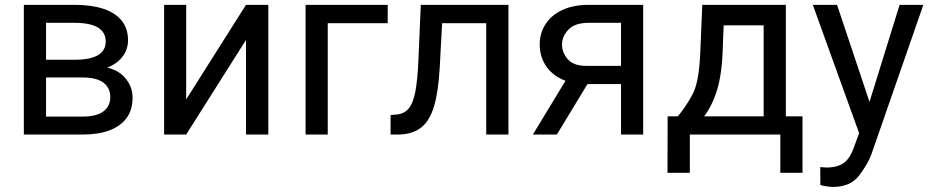

<svg xmlns="http://www.w3.org/2000/svg" viewBox="-20 -548 3793 782"><path d="M316.9 -232.4H143.6L142.6 -304.7H284.2Q346.7 -304.7 378.7 -323.2Q410.6 -341.8 410.6 -378.9Q410.6 -404.3 396.2 -421.4Q381.8 -438.5 353.5 -446.8Q325.2 -455.1 283.2 -455.1H167.5V0H77.1V-528.3H283.2Q350.6 -528.3 399.4 -512.7Q448.2 -497.1 474.9 -464.8Q501.5 -432.6 501.5 -383.3Q501.5 -351.1 484.1 -324.2Q466.8 -297.4 433.6 -280Q400.4 -262.7 352.1 -259.3ZM316.9 0H110.8L155.8 -73.2H316.9Q373 -73.2 401.1 -94.2Q429.2 -115.2 429.2 -152.8Q429.2 -190.4 401.1 -211.4Q373 -232.4 316.9 -232.4H179.7L180.7 -304.7H352.1L384.8 -277.3Q450.2 -272.5 485.1 -235.6Q520 -198.7 520 -150.4Q520 -100.6 495.4 -67.1Q470.7 -33.7 425.3 -16.8Q379.9 0 316.9 0Z M738.3 -143.1 981.9 -528.3H1072.8V0H981.9V-385.3L738.3 0H648.4V-528.3H738.3Z M1559.1 -528.3V-453.6H1314.9V0H1224.6V-528.3Z M1971.2 -528.3V-453.6H1715.8V-528.3ZM2050.8 -528.3V0H1960.4V-528.3ZM1693.8 -528.3H1784.7L1771 -273.4Q1765.6 -174.8 1747.6 -114.5Q1729.5 -54.2 1693.6 -27.1Q1657.7 0 1599.1 0H1570.8V-79.6L1590.3 -81.1Q1625 -83 1644 -105.5Q1663.1 -127.9 1671.9 -175.8Q1680.7 -223.6 1684.1 -302.2Z M2303.2 -252H2400.9L2248 0H2150.4ZM2378.9 -528.3H2599.6V0H2509.3V-455.1H2378.9Q2320.8 -455.1 2294.9 -427.2Q2269 -399.4 2269 -366.2Q2269 -334 2292.5 -306.9Q2315.9 -279.8 2368.2 -279.8H2533.7V-205.6H2368.2Q2308.1 -205.6 2265.6 -226.6Q2223.1 -247.6 2200.7 -284.2Q2178.2 -320.8 2178.2 -367.2Q2178.2 -413.1 2201.9 -449.7Q2225.6 -486.3 2270.3 -507.3Q2314.9 -528.3 2378.9 -528.3Z M2840.3 -528.3H2930.7L2922.9 -330.6Q2918.5 -230.5 2895.5 -165.8Q2872.6 -101.1 2837.9 -62.3Q2803.2 -23.4 2764.6 0H2719.7L2722.2 -73.7L2740.7 -74.2Q2772.5 -111.8 2799.8 -161.9Q2827.1 -211.9 2832 -330.6ZM2862.8 -528.3H3180.7V0H3090.3V-444.8H2862.8ZM2699.2 -74.2H3248.5V155.8H3158.2V0H2789.6V155.8H2698.7Z M3497.1 -54.7 3644 -528.3H3740.7L3528.8 81.5Q3514.2 120.6 3479 167Q3443.8 213.4 3372.1 213.4Q3360.8 213.4 3344.5 210.7Q3328.1 208 3321.3 205.6L3320.8 132.3Q3324.7 132.8 3333.3 133.5Q3341.8 134.3 3345.2 134.3Q3391.1 134.3 3417 115.5Q3442.9 96.7 3459.5 47.9ZM3389.2 -528.3 3526.4 -118.2 3549.8 -22.9 3484.9 10.3 3290.5 -528.3Z"/></svg>

Font: RobotoDEMO
Style: Regular
Weight: 400
Designer: Christian Robertson
Foundry: Google
Version: Version 2.136